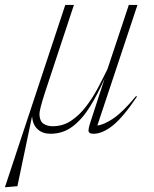

<svg xmlns="http://www.w3.org/2000/svg" viewBox="-75 -532 623 778"><path d="M360.5 -252 447 -512H482L319.5 -23.5Q345.5 -26 384.2 -52Q423 -78 476.5 -143L480 -140.5Q424.5 -57.5 382.5 -23.8Q340.5 10 304 10Q287 10 284.2 1.2Q281.5 -7.5 292.5 -40.5L349 -214Q321.5 -151.5 290.2 -100.8Q259 -50 219.8 -20Q180.5 10 129.5 10Q98 10 77.8 -8Q57.5 -26 55 -61L-4.5 222.5L-50.5 226.5H-55L189.5 -512H224.5L109.5 -164Q95 -119.5 89.8 -98.5Q84.5 -77.5 85 -66Q86.5 -40.5 101.5 -30.5Q116.5 -20.5 138.5 -20.5Q180 -20.5 213.2 -42.8Q246.5 -65 273.5 -100.2Q300.5 -135.5 321.8 -175.8Q343 -216 360.5 -252Z"/></svg>

Font: Newsreader Display ExtraLight
Style: Italic
Weight: 275
Italic angle: -17°
Designer: Hugues Gentile
Foundry: Production Type
Version: Version 1.001